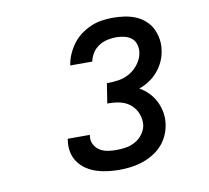

<svg xmlns="http://www.w3.org/2000/svg" viewBox="-64 -914 729 669"><g transform="rotate(-10 300.0 -580.0)"><path d="M308 -317Q287 -317 266.5 -319.5Q246 -322 227 -328Q208 -334 191.5 -345Q175 -356 163.5 -372Q152 -388 148 -408Q144 -428 147 -448Q147 -450 147.5 -451.5Q148 -453 148 -455H226Q226 -454 226 -453Q226 -452 226 -452Q223 -436 230 -422Q237 -408 249.5 -400Q262 -392 277 -389.5Q292 -387 308 -387Q325 -387 341.5 -389.5Q358 -392 374 -400.5Q390 -409 401 -423.5Q412 -438 415 -454Q417 -469 414 -483Q411 -497 404 -509Q397 -521 386 -530Q375 -539 362 -544Q349 -549 334 -550.5Q319 -552 305 -552L316 -622Q337 -622 357.5 -625Q378 -628 397 -639Q416 -650 429.5 -668.5Q443 -687 446 -707Q448 -722 444 -736Q440 -750 429.5 -758.5Q419 -767 404.5 -770.5Q390 -774 375 -774Q360 -774 344 -770.5Q328 -767 314 -758Q300 -749 291 -735Q282 -721 279 -705H201Q204 -725 212 -743.5Q220 -762 232.5 -779Q245 -796 262 -808.5Q279 -821 297.5 -829Q316 -837 336 -840Q356 -843 375 -843Q396 -843 416.5 -840Q437 -837 455.5 -829.5Q474 -822 489 -808.5Q504 -795 512.5 -777.5Q521 -760 524 -739.5Q527 -719 523 -698Q520 -679 511.5 -661Q503 -643 490 -628Q477 -613 459.5 -601.5Q442 -590 424 -584Q442 -574 456.5 -559Q471 -544 480 -525.5Q489 -507 492.5 -485.5Q496 -464 492 -442Q489 -423 480 -404Q471 -385 456.5 -370Q442 -355 423.5 -344.5Q405 -334 386 -328Q367 -322 347 -319.5Q327 -317 308 -317Z"/></g></svg>

Font: Iosevka Curly Extended Oblique
Style: Regular
Weight: 400
Width: 7
Italic angle: -9°
Monospace: yes
Designer: Belleve Invis
Foundry: Belleve Invis
Version: Version 11.1.0; ttfautohint (v1.8.3)